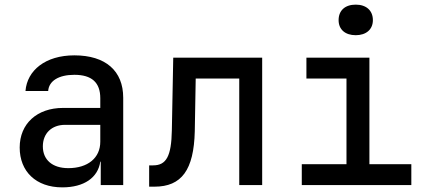

<svg xmlns="http://www.w3.org/2000/svg" viewBox="-20 -799 1840 829"><path d="M249 10C343 10 403 -32 413 -101H415V0H512V-377C512 -493 436 -560 301 -560C176 -560 97 -495 90 -406H188C191 -450 234 -476 301 -476C376 -476 413 -443 413 -375V-333H252C140 -333 65 -265 65 -162C65 -59 135 10 249 10ZM275 -73C206 -73 165 -109 165 -167C165 -223 203 -260 261 -260H413V-187C413 -117 359 -73 275 -73Z M624 7H647C764 7 817 -65 821 -232L825 -460H1013V0H1112V-550H728L722 -237C720 -124 698 -85 641 -85H624Z M1516 -647C1561 -647 1590 -672 1590 -712C1590 -754 1561 -779 1516 -779C1470 -779 1442 -754 1442 -712C1442 -672 1470 -647 1516 -647ZM1283 0H1756V-90H1575V-550H1303V-460H1476V-90H1283Z"/></svg>

Font: JetBrains Mono Medium
Style: Regular
Weight: 436
Monospace: yes
Designer: Philipp Nurullin, Konstantin Bulenkov
Foundry: JetBrains
Version: Version 2.305